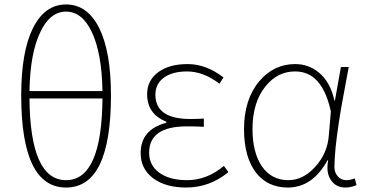

<svg xmlns="http://www.w3.org/2000/svg" viewBox="-20 -827 1641 860"><path d="M112 -386Q115 -20 276 -20Q436 -20 439 -386ZM439 -419Q436 -590 391 -684Q348 -775 276 -775Q204 -775 161 -684Q115 -590 112 -419ZM425 -700Q477 -594 477 -400Q477 13 276 13Q75 13 75 -400Q75 -594 127 -700Q180 -807 276 -807Q372 -807 425 -700Z M664 -30Q610 -72 610 -141Q610 -247 725 -277V-282Q639 -316 639 -405Q639 -469 692 -506Q741 -540 820 -540Q904 -540 981 -480L963 -452Q891 -507 818 -507Q756 -507 718 -482Q676 -454 676 -403Q676 -294 833 -294Q866 -294 893 -296V-259Q862 -261 817 -261Q648 -261 648 -143Q648 -86 694 -53Q740 -20 818 -20Q907 -20 983 -84L1003 -56Q919 13 814 13Q720 13 664 -30Z M1128 -52Q1073 -122 1073 -249Q1073 -382 1142 -464Q1207 -540 1302 -540Q1362 -540 1407 -503Q1460 -460 1478 -376H1480L1507 -527H1542Q1528 -453 1520 -408Q1507 -340 1499 -287Q1478 -151 1478 -79Q1478 -53 1494 -36Q1509 -20 1531 -20Q1549 -20 1569 -28L1577 2Q1566 7 1557 9Q1543 13 1528 13Q1486 13 1464 -18Q1439 -52 1450 -109H1447Q1380 13 1269 13Q1180 13 1128 -52ZM1392 -80Q1447 -140 1453 -222L1462 -328Q1439 -433 1389 -476Q1353 -507 1301 -507Q1223 -507 1169 -440Q1111 -368 1111 -249Q1111 -144 1153 -82Q1196 -20 1272 -20Q1338 -20 1392 -80Z"/></svg>

Font: Noto Sans CJK TC Thin
Style: Regular
Weight: 250
Designer: Ryoko NISHIZUKA ???? (kana & ideographs); Paul D. Hunt (Latin, Greek & Cyrillic); Wenlong ZHANG ??? (bopomofo); Sandoll 
Foundry: Adobe Systems Incorporated
Version: Version 1.004 January 19, 2016